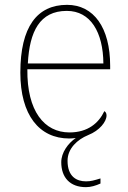

<svg xmlns="http://www.w3.org/2000/svg" viewBox="-20 -562 529 793"><path d="M335 211C355 211 375 205 395 196V175C368 183 356 187 335 187C297 187 259 168 259 102C259 51 300 14 344 -4C392 -23 420 -60 420 -85C420 -94 417 -99 411 -103C388 -54 343 -15 267 -15C163 -15 91 -103 93 -276H435V-290C435 -448 367 -542 257 -542C133 -542 64 -451 64 -262C64 -87 142 10 266 10C275 10 285 9 293 8C261 30 233 68 233 108C233 171 269 211 335 211ZM407 -300H95C102 -432 144 -517 256 -517C354 -517 406 -429 407 -300Z"/></svg>

Font: Noto Serif Gurmukhi Thin
Style: Regular
Weight: 100
Designer: Vaibhav Singh and the Monotype Design Team
Foundry: Monotype Imaging Inc.
Version: Version 2.004